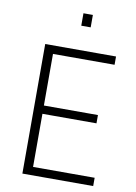

<svg xmlns="http://www.w3.org/2000/svg" viewBox="-96 -943 711 1004"><g transform="rotate(10 260.0 -440.5)"><path d="M95 0V-688H471V-644H144V-370H431V-326H144V-44H471V0ZM264 -815V-881H314V-815Z"/></g></svg>

Font: Saira Semi Condensed ExtraLight
Style: Regular
Weight: 200
Width: 4
Designer: Hector Gatti with collaboration of the Omnibus-Type team
Foundry: Omnibus-Type
Version: Version 1.001; ttfautohint (v1.8)